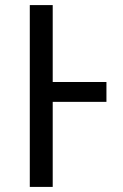

<svg xmlns="http://www.w3.org/2000/svg" viewBox="-20 -734 483 754"><path d="M97 0V-714H187V-412H398V-334H187V0Z"/></svg>

Font: Noto Sans Historical
Style: Regular
Weight: 400
Designer: Monotype Design Team
Foundry: Monotype Imaging Inc.
Version: Version 2.013; ttfautohint (v1.8.4.7-5d5b)